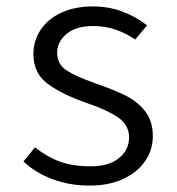

<svg xmlns="http://www.w3.org/2000/svg" viewBox="-20 -565 552 598"><path d="M53 -62 89 -106Q127 -76 167 -61.5Q207 -47 262 -47Q319 -47 350.5 -72.5Q382 -98 382 -137Q382 -176 347.5 -199.5Q313 -223 251 -244Q173 -271 128.5 -304Q84 -337 84 -397Q84 -438 106.5 -472Q129 -506 171 -525.5Q213 -545 270 -545Q318 -545 361 -529Q404 -513 438 -486L401 -442Q339 -484 271 -484Q217 -484 187.5 -459.5Q158 -435 158 -401Q158 -365 187 -346Q216 -327 278 -305Q336 -285 372 -267Q408 -249 432 -218.5Q456 -188 456 -141Q456 -99 432.5 -64Q409 -29 364.5 -8Q320 13 259 13Q197 13 143.5 -7Q90 -27 53 -62Z"/></svg>

Font: Nebula Sans Book
Style: Regular
Weight: 400
Designer: Paul D. Hunt for Adobe (as Source Sans)
Foundry: Nebula Entertainment & Broadcasting LLC
Version: Version 1.010